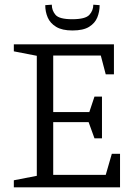

<svg xmlns="http://www.w3.org/2000/svg" viewBox="-20 -799 582 819"><path d="M39 0V-30L137 -49V-561L39 -580V-610H466V-482H431L410 -562H207V-321H361L383 -387H415V-209H383L358 -278H207V-53H431L457 -143H492V0ZM289 -669Q245 -669 219.5 -684.5Q194 -700 183.5 -724.5Q173 -749 173 -777L201 -779Q201 -754 217 -735.5Q233 -717 288 -717Q344 -717 361 -735.5Q378 -754 378 -779L405 -777Q405 -749 395 -724.5Q385 -700 360 -684.5Q335 -669 289 -669Z"/></svg>

Font: Manuale Light
Style: Regular
Weight: 300
Designer: Eduardo Tunni / Pablo Cosgaya
Foundry: Eduardo Tunni / Pablo Cosgaya
Version: Version 1.002